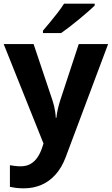

<svg xmlns="http://www.w3.org/2000/svg" viewBox="-20 -786 609 1046"><path d="M0 -546H163L266 -239Q271 -224 274.5 -209Q278 -194 280.5 -178Q283 -162 284 -144H287Q290 -170 295.5 -193.5Q301 -217 308 -239L409 -546H569L338 70Q317 126 283.5 164Q250 202 206 221Q162 240 110 240Q85 240 66.5 237.5Q48 235 34 232V114Q45 116 60.5 118Q76 120 93 120Q124 120 146.5 107Q169 94 184 71.5Q199 49 208 23L217 -4ZM496 -756Q482 -742 459 -722Q436 -702 409.5 -680Q383 -658 357.5 -638.5Q332 -619 313 -606H214V-619Q230 -638 251.5 -663.5Q273 -689 294 -716.5Q315 -744 329 -766H496Z"/></svg>

Font: Noto Sans Thai
Style: Bold
Weight: 700
Designer: Monotype Design Team
Foundry: Monotype Imaging Inc.
Version: Version 2.001